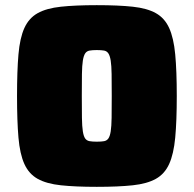

<svg xmlns="http://www.w3.org/2000/svg" viewBox="-20 -716 750 744"><path d="M355 8Q272 8 216 2Q160 -4 126 -23Q92 -42 74.5 -80.5Q57 -119 51.5 -183Q46 -247 46 -344Q46 -441 51.5 -505Q57 -569 74.5 -607.5Q92 -646 126 -665Q160 -684 216 -690Q272 -696 355 -696Q439 -696 494.5 -690Q550 -684 584 -665Q618 -646 635.5 -607.5Q653 -569 659 -505Q665 -441 665 -344Q665 -247 659 -183Q653 -119 635.5 -80.5Q618 -42 584 -23Q550 -4 494.5 2Q439 8 355 8ZM355 -167Q373 -167 383.5 -169Q394 -171 400 -179.5Q406 -188 409 -207Q412 -226 412.5 -259.5Q413 -293 413 -344Q413 -396 412.5 -429Q412 -462 409 -481Q406 -500 400 -509Q394 -518 383.5 -520Q373 -522 355 -522Q338 -522 327 -520Q316 -518 310 -509Q304 -500 301 -481Q298 -462 297.5 -429Q297 -396 297 -344Q297 -293 297.5 -259.5Q298 -226 301 -207Q304 -188 310 -179.5Q316 -171 327 -169Q338 -167 355 -167Z"/></svg>

Font: Saira SemiExpanded Black
Style: Regular
Weight: 900
Width: 6
Designer: Hector Gatti with collaboration of the Omnibus-Type team
Foundry: Omnibus-Type
Version: Version 1.101